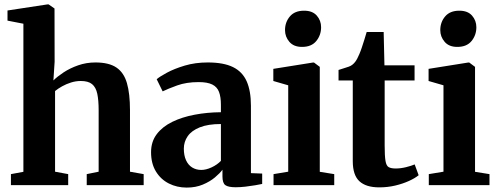

<svg xmlns="http://www.w3.org/2000/svg" viewBox="-20 -839 2257 870"><path d="M86 -60.5V-731.5L14 -745.5V-791.5L194.5 -819H200.5L227 -800.5L227.5 -559L222 -474.5Q239.5 -492 268.2 -511Q297 -530 334 -543Q371 -556 412.5 -556Q473.5 -556 507.5 -533Q541.5 -510 555.2 -462.2Q569 -414.5 569 -340V-61L631 -50V0H373V-50L427 -61V-339.5Q427 -385 420.8 -414.2Q414.5 -443.5 397.2 -457.8Q380 -472 346 -472Q323.5 -472 302 -465.2Q280.5 -458.5 262 -448.2Q243.5 -438 229.5 -426.5V-61L289 -50V0H29.5V-50Z M826 11Q782 11 745.2 -7.5Q708.5 -26 686.5 -62Q664.5 -98 664.5 -149.5Q664.5 -197 690.2 -231Q716 -265 760.5 -286.8Q805 -308.5 861.8 -319.2Q918.5 -330 981 -330.5V-364Q981 -399.5 972.5 -422.2Q964 -445 942 -456Q920 -467 880 -467Q824.5 -467 782.5 -451.8Q740.5 -436.5 717 -425L690 -480Q703 -491.5 736.2 -509.5Q769.5 -527.5 817.2 -541.8Q865 -556 921.5 -556Q993 -556 1035.8 -535Q1078.5 -514 1097.8 -470.5Q1117 -427 1117 -360V-54.5L1168 -52.5V-5.5Q1157 -3 1136.2 0.5Q1115.5 4 1092 6.8Q1068.5 9.5 1048 9.5Q1014.5 9.5 1001.2 0Q988 -9.5 988 -39.5V-70Q976.5 -54 953.8 -35Q931 -16 898.8 -2.5Q866.5 11 826 11ZM892 -69Q913.5 -69 938.5 -80.5Q963.5 -92 981 -110V-277Q922.5 -277 885.2 -262Q848 -247 830.5 -221.8Q813 -196.5 813 -165.5Q813 -134.5 823 -112.8Q833 -91 851 -80Q869 -69 892 -69Z M1219.5 0V-50L1286 -61V-452.5L1218.5 -472V-527L1397 -555.5H1403L1429 -536V-60.5L1494.5 -50V0ZM1348 -626.5Q1311 -626.5 1291.2 -649.5Q1271.5 -672.5 1271.5 -702.5Q1271.5 -738.5 1293.5 -764.5Q1315.5 -790.5 1357.5 -790.5H1358.5Q1396 -790.5 1415.5 -768.2Q1435 -746 1435 -715.5Q1435 -680 1413.2 -653.2Q1391.5 -626.5 1349 -626.5Z M1698.5 10Q1638.5 10 1608.5 -17.8Q1578.5 -45.5 1578.5 -109V-474.5H1514V-522Q1525.5 -526 1537.5 -529.5Q1549.5 -533 1560 -536.8Q1570.5 -540.5 1577 -546Q1584 -551.5 1589.5 -558.8Q1595 -566 1599.5 -575Q1604 -584 1608.5 -594.5Q1614 -607 1619.8 -624.5Q1625.5 -642 1631.5 -660.8Q1637.5 -679.5 1641.5 -694H1718.5L1722 -543H1858.5V-474.5H1723V-180Q1723 -132 1726.8 -109.8Q1730.5 -87.5 1741.5 -81.5Q1752.5 -75.5 1773 -75.5Q1795.5 -75.5 1819.8 -81.5Q1844 -87.5 1859 -94L1877 -45Q1860.5 -31.5 1833 -19Q1805.5 -6.5 1771 1.8Q1736.5 10 1698.5 10Z M1923 0V-50L1989.5 -61V-452.5L1922 -472V-527L2100.5 -555.5H2106.5L2132.5 -536V-60.5L2198 -50V0ZM2051.5 -626.5Q2014.5 -626.5 1994.8 -649.5Q1975 -672.5 1975 -702.5Q1975 -738.5 1997 -764.5Q2019 -790.5 2061 -790.5H2062Q2099.5 -790.5 2119 -768.2Q2138.5 -746 2138.5 -715.5Q2138.5 -680 2116.8 -653.2Q2095 -626.5 2052.5 -626.5Z"/></svg>

Font: Merriweather 48pt
Style: Bold
Weight: 700
Version: Version 2.100